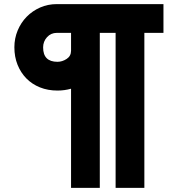

<svg xmlns="http://www.w3.org/2000/svg" viewBox="-20 -720 866 935"><path d="M466 195H326V-288Q294 -279 260 -279Q213 -279 174.5 -294.5Q136 -310 108.5 -338Q81 -366 65.5 -404.5Q50 -443 50 -490Q50 -533 66 -571.5Q82 -610 110 -638.5Q138 -667 175.5 -683.5Q213 -700 257 -700H776V-560H683V195H543V-560H466ZM326 -560H257Q228 -560 209 -539Q190 -518 190 -489Q190 -419 260 -419Q283 -419 304.5 -433Q326 -447 326 -473Z"/></svg>

Font: CAT North
Style: Regular
Weight: 400
Designer: Peter Wiegel
Foundry: Peter Wiegel
Version: Version 1.000